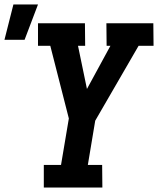

<svg xmlns="http://www.w3.org/2000/svg" viewBox="-73 -839 707 859"><path d="M385 0H123V-101H200L235 -309L152 -634H97V-735H307L308 -634H276L316 -441L421 -634H404L403 -735H613L614 -634H547L353 -299L320 -101H384ZM-53 -661 -13 -819H97L37 -661Z"/></svg>

Font: Iosevka HT Extended
Style: Bold Italic
Weight: 700
Width: 7
Italic angle: -9°
Monospace: yes
Designer: Belleve Invis
Foundry: Belleve Invis
Version: Version 32.3.0; ttfautohint (v1.8.4)